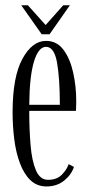

<svg xmlns="http://www.w3.org/2000/svg" viewBox="-20 -678 330 709"><path d="M151.5 10.5Q116.5 10.5 92.5 -12.5Q68.5 -35.5 53.8 -74.8Q39 -114 32.8 -162.8Q26.5 -211.5 26.5 -263Q26.5 -394.5 62.8 -460.8Q99 -527 150 -527Q190 -527 214.5 -494Q239 -461 250.2 -410Q261.5 -359 261.5 -305.5Q261.5 -296 261.2 -286.8Q261 -277.5 260.5 -268.5H88Q88 -201.5 92.8 -143.2Q97.5 -85 112.5 -49.5Q127.5 -14 157.5 -14Q190 -14 208.5 -33Q227 -52 233.5 -72L253 -61.5Q243.5 -32.5 216.8 -11Q190 10.5 151.5 10.5ZM150 -505Q122 -505 105.5 -450.8Q89 -396.5 88 -291H201Q201 -387 190.8 -446Q180.5 -505 150 -505ZM134 -551.5 58.5 -658.5H83L148.5 -585.5L213.5 -658.5H238L163 -551.5Z"/></svg>

Font: Imbue 50pt Light
Style: Regular
Weight: 300
Designer: Tyler Finck
Foundry: Etcetera Type Company
Version: Version 1.102; ttfautohint (v1.8.3)